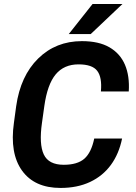

<svg xmlns="http://www.w3.org/2000/svg" viewBox="-20 -926 675 956"><path d="M440.9 -906.2H589.8L431.6 -756.3H322.3ZM587.9 -236.3Q572.3 -159.7 532 -104.7Q491.7 -49.8 428.5 -20Q365.2 9.8 281.2 9.8Q151.9 9.8 89.8 -76.4Q27.8 -162.6 49.3 -314.5L60.5 -397Q82 -548.3 170.2 -634.8Q258.3 -721.2 387.7 -721.2Q472.2 -721.2 525.1 -690.4Q578.1 -659.7 602.1 -603.8Q626 -547.9 621.1 -470.7H482.4Q488.8 -541 464.1 -573.2Q439.5 -605.5 371.1 -605.5Q298.8 -605.5 257.3 -555.7Q215.8 -505.9 200.7 -397.9L189 -314.5Q173.8 -208.5 198 -157Q222.2 -105.5 297.4 -105.5Q365.2 -105.5 399.9 -135.7Q434.6 -166 449.2 -236.3Z"/></svg>

Font: Robert Sans ExtraBold
Style: Italic
Weight: 800
Italic angle: -8°
Designer: Christian Robertson (extended by Adam Twardoch)
Foundry: Google
Version: Version 12.135;April 2, 2019;FontCreator 11.5.0.2425 64-bit;